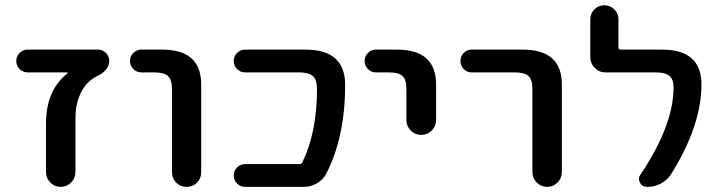

<svg xmlns="http://www.w3.org/2000/svg" viewBox="-20 -734 2732 732"><path d="M237.3 -454.1Q238.3 -455.1 237.8 -456.5Q237.3 -458 236.3 -458H85.9Q67.4 -458 54.7 -470.7Q42 -483.4 42 -501.5Q42 -519.5 54.7 -532.2Q67.4 -544.9 85.9 -544.9H353.5Q371.1 -544.9 383.8 -532.2Q396.5 -519.5 396.5 -502Q396.5 -484.4 384.8 -469.7Q373 -455.1 355.5 -446.3Q322.3 -431.6 300.8 -401.4Q267.6 -354.5 267.6 -281.2V-78.1Q267.6 -54.7 251 -38.1Q234.4 -21.5 211.4 -21.5Q188.5 -21.5 171.9 -38.1Q155.3 -54.7 155.3 -78.1V-261.7Q155.3 -390.6 237.3 -454.1Z M519.5 -458Q501 -458 488.3 -470.7Q475.6 -483.4 475.6 -501.5Q475.6 -519.5 488.3 -532.2Q501 -544.9 519.5 -544.9H598.6Q748 -544.9 747.1 -410.2V-77.1Q747.1 -53.7 731 -37.6Q714.8 -21.5 691.4 -21.5Q668 -21.5 651.9 -37.6Q635.7 -53.7 635.7 -77.1V-394.5Q635.7 -429.7 620.6 -443.8Q605.5 -458 567.4 -458Z M1144.5 -544.9Q1295.9 -544.9 1295.9 -410.2Q1295.9 -211.9 1223.6 -71.3Q1210.9 -47.9 1187.5 -34.7Q1164.1 -21.5 1136.7 -21.5H915Q896.5 -21.5 883.8 -34.2Q871.1 -46.9 871.1 -64.9Q871.1 -83 883.8 -95.7Q896.5 -108.4 915 -108.4H1122.1Q1129.9 -108.4 1132.8 -115.2Q1188.5 -229.5 1188.5 -394.5Q1188.5 -429.7 1172.9 -443.8Q1157.2 -458 1120.1 -458H915Q896.5 -458 883.8 -470.7Q871.1 -483.4 871.1 -501.5Q871.1 -519.5 883.8 -532.2Q896.5 -544.9 915 -544.9Z M1413.1 -458Q1395.5 -458 1382.8 -470.7Q1370.1 -483.4 1370.1 -501.5Q1370.1 -519.5 1382.8 -532.2Q1395.5 -544.9 1413.1 -544.9H1493.2Q1643.6 -544.9 1642.6 -410.2V-276.4Q1642.6 -252.9 1626 -236.3Q1609.4 -219.7 1585.9 -219.7Q1562.5 -219.7 1545.9 -236.3Q1529.3 -252.9 1529.3 -276.4V-394.5Q1529.3 -430.7 1514.6 -444.3Q1500 -458 1461.9 -458Z M1778.3 -458Q1760.7 -458 1748 -470.7Q1735.4 -483.4 1735.4 -501.5Q1735.4 -519.5 1748 -532.2Q1760.7 -544.9 1778.3 -544.9H1972.7Q2123 -544.9 2122.1 -410.2V-78.1Q2122.1 -54.7 2105.5 -38.1Q2088.9 -21.5 2065.9 -21.5Q2043 -21.5 2026.4 -38.1Q2009.8 -54.7 2009.8 -78.1V-394.5Q2009.8 -430.7 1994.6 -444.3Q1979.5 -458 1941.4 -458Z M2503.9 -544.9Q2654.3 -544.9 2654.3 -412.1Q2654.3 -254.9 2538.1 -69.3Q2523.4 -46.9 2499.5 -34.2Q2475.6 -21.5 2448.2 -21.5H2446.3Q2428.7 -21.5 2419.9 -37.1Q2416 -44.9 2416 -51.8Q2416 -60.5 2421.9 -68.4Q2547.9 -256.8 2547.9 -400.4Q2547.9 -431.6 2532.2 -444.8Q2516.6 -458 2479.5 -458H2288.1Q2264.6 -458 2247.6 -475.1Q2230.5 -492.2 2230.5 -515.6V-660.2Q2230.5 -682.6 2246.1 -698.2Q2261.7 -713.9 2284.2 -713.9Q2306.6 -713.9 2322.3 -698.2Q2337.9 -682.6 2337.9 -660.2V-552.7Q2337.9 -544.9 2345.7 -544.9Z"/></svg>

Font: Gen Jyuu Gothic Medium
Style: Regular
Weight: 500
Designer: [Source Han Sans]
Ryoko NISHIZUKA  (kana & ideographs); Paul D. Hunt (Latin, Greek & Cyrillic); Wenlong ZHANG  (bopomofo
Version: Version 1.002.20150607